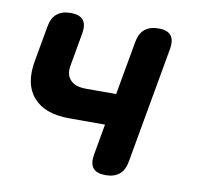

<svg xmlns="http://www.w3.org/2000/svg" viewBox="-68 -631 736 712"><g transform="rotate(10 300.0 -275.0)"><path d="M373 10Q340.5 10 326.8 -6.3Q313.1 -22.5 318.5 -56L339.5 -174.2H204.4Q112.4 -174.2 69.3 -223.4Q26.3 -272.6 42.1 -360.5L65.9 -494Q71.3 -527.5 90.6 -543.7Q109.9 -560 143.4 -560Q175.9 -560 189.6 -543.7Q203.3 -527.5 197.9 -494L175.5 -367.5Q169.2 -332.7 187.9 -312.9Q206.5 -293 247.3 -293H360.5L396.5 -494Q401.9 -527.5 421.2 -543.7Q440.5 -560 474 -560Q506.5 -560 520.2 -543.7Q533.9 -527.5 528.5 -494L450.5 -56Q445.1 -22.5 425.8 -6.3Q406.5 10 373 10Z"/></g></svg>

Font: Maple Mono
Style: Italic
Weight: 400
Italic angle: -10°
Monospace: yes
Designer: subframe7536
Version: Version 7.300